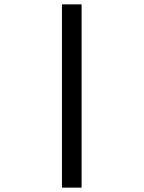

<svg xmlns="http://www.w3.org/2000/svg" viewBox="-20 -770 658 880"><path d="M264 90V-750H354V90Z"/></svg>

Font: Hermit
Style: Regular
Weight: 400
Designer: Pablo Caro
Version: Version 2.000;PS 002.000;hotconv 1.0.88;makeotf.lib2.5.64775